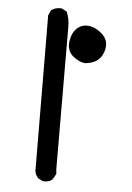

<svg xmlns="http://www.w3.org/2000/svg" viewBox="-56 -839 612 889"><g transform="rotate(5 250.0 -394.5)"><path d="M185.5 -796.9Q188.5 -796.9 194.3 -796.9L218.8 -784.2Q232.4 -752 232.4 -716.8L234.4 -53.7L236.3 -31.2L222.7 -5.9Q212.9 2.9 203.6 5.4Q194.3 7.8 188.5 7.8Q182.6 7.8 176.8 7.8L154.3 -3.9Q139.6 -20.5 138.7 -39.1L134.8 -759.8L146.5 -784.2Q164.1 -796.9 185.5 -796.9ZM323.2 -553.7Q296.9 -555.7 266.6 -580.1Q252 -592.8 247.1 -607.9Q242.2 -623 242.2 -631.8Q242.2 -640.6 243.2 -647.5Q249 -688.5 272.5 -710Q292 -727.5 317.4 -727.5Q325.2 -727.5 332 -726.6Q366.2 -719.7 392.6 -693.4Q414.1 -671.9 414.1 -643.6Q414.1 -623 403.3 -600.6Q381.8 -557.6 323.2 -553.7Z"/></g></svg>

Font: JasonHandwriting2
Style: SemiBold
Weight: 600
Version: Version 1.04.7